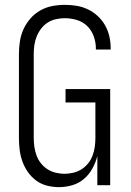

<svg xmlns="http://www.w3.org/2000/svg" viewBox="-20 -763 540 791"><path d="M223 8Q199 8 174.5 2Q150 -4 130 -18.5Q110 -33 95.5 -53.5Q81 -74 72.5 -97.5Q64 -121 61 -145.5Q58 -170 58 -195V-540Q58 -566 62 -592.5Q66 -619 77 -643Q88 -667 105.5 -687Q123 -707 146 -720Q169 -733 195 -738Q221 -743 247 -743Q272 -743 296 -739Q320 -735 342 -724.5Q364 -714 382.5 -697Q401 -680 413 -658.5Q425 -637 430.5 -613Q436 -589 436 -564V-559H375V-563Q375 -588 366.5 -612.5Q358 -637 340 -655Q322 -673 297 -680.5Q272 -688 247 -688Q229 -688 210.5 -684Q192 -680 176.5 -670Q161 -660 149.5 -645Q138 -630 131 -612.5Q124 -595 121.5 -577Q119 -559 119 -540V-195Q119 -177 121.5 -158.5Q124 -140 130.5 -122.5Q137 -105 148.5 -90.5Q160 -76 175.5 -66Q191 -56 209.5 -51.5Q228 -47 246 -47Q264 -47 282.5 -51.5Q301 -56 316.5 -66Q332 -76 343.5 -90.5Q355 -105 361.5 -122.5Q368 -140 370.5 -158Q373 -176 373 -195V-341H250V-396H434V0H381V-120Q374 -93 360.5 -68.5Q347 -44 326 -26Q305 -8 278 0Q251 8 223 8Z"/></svg>

Font: Iosevka Fixed Light
Style: Regular
Weight: 300
Monospace: yes
Designer: Belleve Invis
Foundry: Belleve Invis
Version: Version 32.3.0